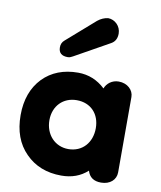

<svg xmlns="http://www.w3.org/2000/svg" viewBox="-86 -829 764 913"><g transform="rotate(10 296.0 -372.0)"><path d="M176 -619C165 -610 160 -598 160 -584C160 -557 175 -544 205 -544C216 -544 222 -549 229 -552L397 -646C415 -656 424 -673 424 -696C424 -732 395 -760 362 -760C345 -758 328 -751 312 -738ZM272 16C322 16 364 1 398 -30C407 1 429 16 464 16C507 16 536 -10 536 -46V-410C536 -443 507 -472 464 -472C432 -472 407 -452 398 -427C361 -462 317 -480 267 -480C197 -480 140 -458 97 -414C54 -369 32 -309 32 -234C32 -158 54 -97 99 -52C143 -7 201 16 272 16ZM283 -114C218 -114 171 -165 171 -234C171 -303 218 -350 283 -350C351 -350 395 -303 395 -234C395 -165 351 -114 283 -114Z"/></g></svg>

Font: Dongle
Style: Bold
Weight: 700
Designer: Yanghee Ryu
Foundry: Yanghee Ryu
Version: Version 2.000